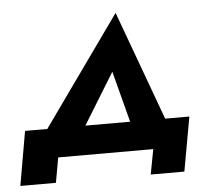

<svg xmlns="http://www.w3.org/2000/svg" viewBox="-52 -548 767 688"><g transform="rotate(-5 331.5 -204.0)"><path d="M480 0H138L122 90H-6L28 -105H108L388 -498L532 -105H619L584 90H463ZM358 -289 245 -105H406Z"/></g></svg>

Font: Von Semi
Style: Italic
Weight: 600
Version: Version 4.000; ttfautohint (v1.8.4.7-5d5b)